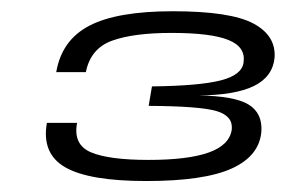

<svg xmlns="http://www.w3.org/2000/svg" viewBox="-20 -702 521 350"><path d="M246.5 -372Q352.5 -372 402.8 -395Q453 -418 456.5 -462.5Q458.5 -496 433 -511.5Q407.5 -527 342 -528Q408.5 -528.5 442.8 -545.2Q477 -562 480.5 -596.5Q483.5 -637 441.8 -659.2Q400 -681.5 295 -681.5Q193.5 -681.5 143 -655.2Q92.5 -629 82.5 -570.5H136.5Q145 -613.5 184.2 -627.8Q223.5 -642 292.5 -642Q364.5 -642 396.2 -629.2Q428 -616.5 424 -588.5Q421.5 -565.5 382.5 -555.5Q343.5 -545.5 257 -544.5L251 -509Q344.5 -508.5 374.8 -499.5Q405 -490.5 402.5 -466Q398.5 -437.5 360.5 -424Q322.5 -410.5 251 -410.5Q178 -410.5 145.5 -424.5Q113 -438.5 120.5 -478H65.5Q55.5 -422 99 -397Q142.5 -372 246.5 -372Z"/></svg>

Font: Anybody Expanded
Style: Italic
Weight: 400
Width: 7
Italic angle: -10°
Version: Version 1.113;gftools[0.9.25]